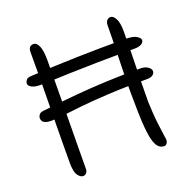

<svg xmlns="http://www.w3.org/2000/svg" viewBox="-127 -839 989 981"><g transform="rotate(-20 368.0 -348.5)"><path d="M116 -500Q85 -500 69 -509.5Q53 -519 53 -530Q53 -538 59.5 -548Q66 -558 85 -559Q219 -567 344.5 -570Q470 -573 599 -573Q646 -573 664.5 -561Q683 -549 683 -539Q683 -526 669.5 -518Q656 -510 632 -510Q510 -510 423.5 -508.5Q337 -507 278.5 -505Q220 -503 181.5 -501.5Q143 -500 116 -500ZM605 10Q577 10 562 -19.5Q547 -49 541.5 -119Q536 -189 536 -311Q536 -381 538 -446Q540 -511 541.5 -568Q543 -625 543 -668Q543 -687 551.5 -695.5Q560 -704 571 -704Q586 -704 598 -681Q610 -658 610 -614Q610 -551 608.5 -481.5Q607 -412 605.5 -347.5Q604 -283 604 -233Q605 -205 607 -173.5Q609 -142 613 -107.5Q617 -73 623 -33Q628 -12 621 -1Q614 10 605 10ZM163 12Q148 12 134.5 -7Q121 -26 121 -75Q121 -130 121.5 -179Q122 -228 122.5 -278Q123 -328 124 -385Q125 -442 125.5 -512.5Q126 -583 126 -674Q126 -692 133 -700.5Q140 -709 154 -709Q171 -709 182 -684.5Q193 -660 193 -610Q193 -526 192 -444Q191 -362 190.5 -285.5Q190 -209 189 -141Q188 -73 188 -16Q188 -5 181 3.5Q174 12 163 12ZM106 -309Q87 -309 75.5 -313.5Q64 -318 59.5 -325.5Q55 -333 55 -342Q55 -350 61.5 -359.5Q68 -369 87 -371Q181 -382 269 -390Q357 -398 444 -401.5Q531 -405 620 -405Q643 -405 656 -399Q669 -393 675 -385.5Q681 -378 681 -371Q681 -358 670 -350Q659 -342 639 -342Q513 -342 423.5 -337Q334 -332 273.5 -325.5Q213 -319 173.5 -314Q134 -309 106 -309Z"/></g></svg>

Font: Shantell Sans Light
Style: Regular
Weight: 300
Designer: Stephen Nixon, Anya Danilova, Shantell Martin
Foundry: Arrow Type
Version: Version 1.011;[c5ecc13dd]